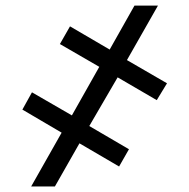

<svg xmlns="http://www.w3.org/2000/svg" viewBox="-20 -675 684 695"><path d="M405.8 -395 303.2 -218.8 446.8 -134.8 411.1 -72.3 267.6 -156.2 178.7 0H92.8L203.1 -194.8L61 -278.3L95.7 -340.8L240.2 -257.3L339.4 -433.1L196.8 -515.6L233.4 -579.6L377 -495.6L466.8 -654.8H551.8L439.5 -457.5L584.5 -373.5L547.4 -312.5Z"/></svg>

Font: Karasuma Gothic
Style: Regular
Weight: 500
Designer: Rasmus Andersson / Ryoko Nishizuka
Foundry: Genbu
Version: Version 1.00